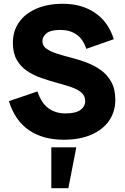

<svg xmlns="http://www.w3.org/2000/svg" viewBox="-20 -724 661 1014"><path d="M316 14Q207 14 133 -36.5Q59 -87 27 -190L178 -241Q198 -180 235.5 -152.5Q273 -125 325 -125Q380 -125 405 -143.5Q430 -162 430 -190Q430 -218 409.5 -235.5Q389 -253 354.5 -264.5Q320 -276 279.5 -287Q239 -298 198.5 -312Q158 -326 123.5 -349Q89 -372 68.5 -408Q48 -444 48 -498Q48 -559 79.5 -605Q111 -651 170.5 -677.5Q230 -704 313 -704Q411 -704 481.5 -656.5Q552 -609 581 -517L436 -466Q418 -519 383 -542.5Q348 -566 299 -566Q247 -566 225.5 -548Q204 -530 204 -507Q204 -482 225 -467Q246 -452 280 -441Q314 -430 355.5 -419.5Q397 -409 438 -393.5Q479 -378 513 -353.5Q547 -329 568 -291Q589 -253 589 -196Q589 -134 556 -86.5Q523 -39 462 -12.5Q401 14 316 14ZM251 270V54H383L341 270Z"/></svg>

Font: Radio Canada Big
Style: Bold
Weight: 700
Designer: Étienne Aubert Bonn
Foundry: Coppers and Brasses
Version: Version 1.001